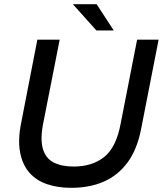

<svg xmlns="http://www.w3.org/2000/svg" viewBox="-20 -890 780 920"><path d="M321 10Q257 10 205.5 -7.5Q154 -25 121 -62.5Q88 -100 76.5 -159Q65 -218 81 -299L159 -700H266L187 -299Q172 -223 185.5 -177Q199 -131 237 -111.5Q275 -92 333 -92Q422 -92 479.5 -138Q537 -184 558 -297L637 -700H740L656 -271Q637 -174 591.5 -112Q546 -50 478 -20Q410 10 321 10ZM525 -744H442L329 -870H443Z"/></svg>

Font: REM
Style: Italic
Weight: 400
Italic angle: -11°
Designer: Octavio Pardo
Foundry: Ashler Design
Version: Version 1.005;gftools[0.9.28]